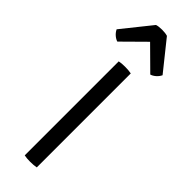

<svg xmlns="http://www.w3.org/2000/svg" viewBox="-261 -768 783 783"><g transform="rotate(45 130.5 -377.0)"><path d="M96.5 -542Q109.5 -545 130.5 -545Q151 -545 166 -542V0Q151 3 130.5 3Q109.5 3 96.5 0ZM162 -754.5 263 -628.5Q257 -616 246.5 -607Q236 -598 225.5 -595L130.5 -689L35.5 -595Q25 -598 14.5 -607Q4 -616 -2 -628.5L99 -754.5Q111.5 -758.5 130.5 -758.5Q149.5 -758.5 162 -754.5Z"/></g></svg>

Font: Signika Negative SC Light
Style: Regular
Weight: 300
Designer: Anna Giedryś
Foundry: Anna Giedryś
Version: Version 2.000; ttfautohint (v1.8.3) -l 8 -r 50 -G 200 -x 9 -